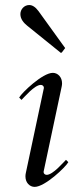

<svg xmlns="http://www.w3.org/2000/svg" viewBox="-20 -729 312 763"><path d="M225.1 -384.8C226.1 -389.2 226.6 -393.6 226.6 -397.9C226.6 -422.9 209.5 -439.5 189.9 -439.5C148.9 -439.5 66.4 -360.4 56.2 -341.3L65.4 -332C75.7 -341.8 117.2 -391.6 142.1 -391.6C148.9 -391.6 154.3 -386.7 154.3 -380.9V-378.9L82.5 -41C81.5 -36.6 81.1 -32.2 81.1 -27.8C81.1 -2.9 98.1 13.7 117.7 13.7C158.7 13.7 241.2 -65.4 251.5 -84.5L242.2 -93.8C231.9 -84 190.4 -34.2 165.5 -34.2C158.7 -34.2 153.3 -39.1 153.3 -44.9V-46.9ZM236.8 -535.2C237.8 -536.1 238.8 -537.1 238.8 -538.1C238.8 -539.1 237.8 -540 236.8 -541L132.8 -685.1C120.6 -701.7 107.9 -709 96.2 -709C76.2 -709 61 -691.9 61 -672.9C61 -652.8 74.7 -637.7 87.9 -627L219.2 -521C220.2 -520 221.2 -519 222.2 -519C223.1 -519 225.1 -520 226.1 -521Z"/></svg>

Font: Cardo
Style: Italic
Weight: 400
Designer: David J. Perry
Foundry: David J. Perry
Version: Version 0.99